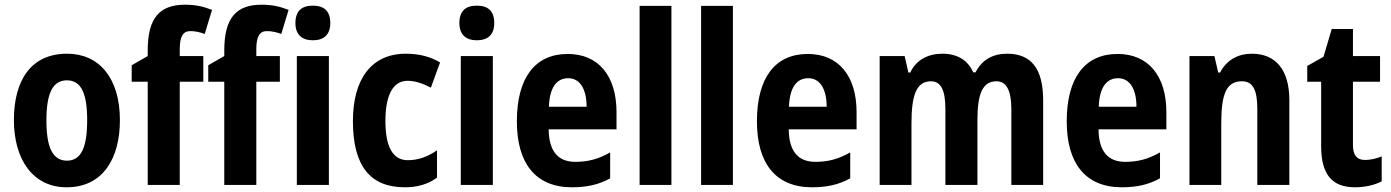

<svg xmlns="http://www.w3.org/2000/svg" viewBox="-20 -785 5906 815"><path d="M489 -275C489 -456 399 -557 265 -557C112 -557 39 -445 39 -275C39 -112 117 10 263 10C418 10 489 -114 489 -275ZM177 -273C177 -388 203 -444 264 -444C325 -444 350 -388 350 -275C350 -160 325 -103 264 -103C203 -103 177 -161 177 -273Z M843 -438V-547H743V-575C743 -629 756 -653 788 -653C810 -653 829 -648 849 -641L880 -743C842 -758 809 -765 765 -765C658 -765 607 -709 607 -571V-547L539 -508V-438H607V0H743V-438Z M1168 -438V-547H1068V-575C1068 -629 1081 -653 1113 -653C1135 -653 1154 -648 1174 -641L1205 -743C1167 -758 1134 -765 1090 -765C983 -765 932 -709 932 -571V-547L864 -508V-438H932V0H1068V-438Z M1308 -761C1261 -761 1234 -739 1234 -687C1234 -637 1263 -614 1308 -614C1354 -614 1382 -637 1382 -687C1382 -738 1356 -761 1308 -761ZM1376 -547H1240V0H1376Z M1698 10C1752 10 1797 -3 1835 -31V-147C1796 -120 1756 -105 1711 -105C1649 -105 1616 -159 1616 -271C1616 -383 1649 -442 1710 -442C1742 -442 1774 -431 1809 -413L1848 -520C1809 -543 1763 -557 1703 -557C1555 -557 1478 -447 1478 -271C1478 -79 1553 10 1698 10Z M2004 -761C1957 -761 1930 -739 1930 -687C1930 -637 1959 -614 2004 -614C2050 -614 2078 -637 2078 -687C2078 -738 2052 -761 2004 -761ZM2072 -547H1936V0H2072Z M2390 -556C2252 -556 2174 -456 2174 -270C2174 -92 2253 10 2408 10C2473 10 2523 -2 2570 -28V-138C2519 -109 2475 -98 2422 -98C2348 -98 2310 -144 2309 -236H2597V-309C2597 -462 2521 -556 2390 -556ZM2392 -453C2443 -453 2470 -405 2470 -332H2310C2313 -417 2345 -453 2392 -453Z M2830 0V-760H2695V0Z M3091 0V-760H2956V0Z M3409 -556C3271 -556 3193 -456 3193 -270C3193 -92 3272 10 3427 10C3492 10 3542 -2 3589 -28V-138C3538 -109 3494 -98 3441 -98C3367 -98 3329 -144 3328 -236H3616V-309C3616 -462 3540 -556 3409 -556ZM3411 -453C3462 -453 3489 -405 3489 -332H3329C3332 -417 3364 -453 3411 -453Z M4255 -557C4194 -557 4148 -531 4121 -478H4111C4090 -526 4048 -557 3980 -557C3919 -557 3868 -530 3844 -477H3836L3820 -547H3714V0H3849V-260C3849 -377 3868 -440 3932 -440C3974 -440 3993 -402 3993 -322V0H4129V-276C4129 -385 4150 -440 4210 -440C4252 -440 4273 -401 4273 -321V0H4408V-359C4408 -494 4357 -557 4255 -557Z M4724 -556C4586 -556 4508 -456 4508 -270C4508 -92 4587 10 4742 10C4807 10 4857 -2 4904 -28V-138C4853 -109 4809 -98 4756 -98C4682 -98 4644 -144 4643 -236H4931V-309C4931 -462 4855 -556 4724 -556ZM4726 -453C4777 -453 4804 -405 4804 -332H4644C4647 -417 4679 -453 4726 -453Z M5294 -557C5235 -557 5186 -530 5159 -477H5151L5135 -547H5029V0H5164V-261C5164 -387 5186 -440 5252 -440C5300 -440 5317 -400 5317 -323V0H5453V-360C5453 -491 5393 -557 5294 -557Z M5774 -106C5740 -106 5723 -126 5723 -169V-438H5838V-547H5723V-662H5633L5598 -544L5529 -505V-438H5588V-165C5588 -41 5637 10 5732 10C5776 10 5815 0 5845 -15V-121C5820 -111 5796 -106 5774 -106Z"/></svg>

Font: Noto Sans Arabic UI Cn
Style: Bold
Weight: 700
Width: 3
Designer: Monotype Design Team, Nadine Chahine and Nizar Qandah
Foundry: Monotype Imaging Inc.
Version: Version 2.010